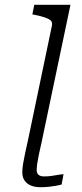

<svg xmlns="http://www.w3.org/2000/svg" viewBox="-20 -778 344 801"><path d="M197 -673Q199 -686 191 -693Q183 -700 166.5 -705.5Q150 -711 125 -716L115 -718L123 -758H274L153 -182Q146 -152 141.5 -130Q137 -108 135 -93Q133 -78 133 -69Q133 -55 141 -48.5Q149 -42 164 -42Q180 -42 194.5 -44Q209 -46 222 -48.5Q235 -51 245 -51L237 -8Q225 -5 211 -2.5Q197 0 181.5 1.5Q166 3 149 3Q127 3 110 -3.5Q93 -10 83 -24Q73 -38 73 -60Q73 -74 76 -93Q79 -112 84.5 -137.5Q90 -163 98 -199Z"/></svg>

Font: Roboto Serif ExtraLight
Style: Italic
Weight: 250
Italic angle: -10°
Designer: Greg Gazdowicz
Foundry: Commercial Type
Version: Version 1.008